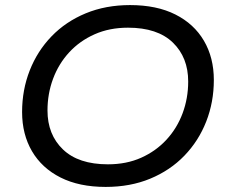

<svg xmlns="http://www.w3.org/2000/svg" viewBox="-20 -728 894 756"><path d="M396 8Q292 8 218.5 -29Q145 -66 106 -132.5Q67 -199 67 -287Q67 -374 97 -450.5Q127 -527 183 -585Q239 -643 317.5 -675.5Q396 -708 492 -708Q597 -708 670.5 -671Q744 -634 783 -567.5Q822 -501 822 -413Q822 -326 792 -249.5Q762 -173 706 -115Q650 -57 571.5 -24.5Q493 8 396 8ZM405 -81Q478 -81 536 -107Q594 -133 635.5 -178Q677 -223 699 -282Q721 -341 721 -407Q721 -502 660.5 -560.5Q600 -619 484 -619Q411 -619 352.5 -593Q294 -567 252.5 -522Q211 -477 189 -418Q167 -359 167 -293Q167 -198 228 -139.5Q289 -81 405 -81Z"/></svg>

Font: Montserrat Medium
Style: Italic
Weight: 500
Italic angle: -11.3°
Designer: Julieta Ulanovsky
Foundry: Julieta Ulanovsky
Version: Version 9.000; ttfautohint (v1.8.4.7-5d5b)